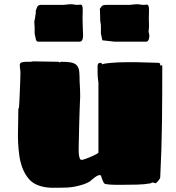

<svg xmlns="http://www.w3.org/2000/svg" viewBox="-20 -869 831 904"><path d="M474.6 -2.9Q469.2 -5.9 466.1 -12.9Q462.9 -20 460.4 -27.1Q458 -34.2 456.1 -39.6Q454.1 -44.9 451.2 -44.9Q445.3 -44.9 439 -41.7Q432.6 -38.6 426.3 -33.9Q419.9 -29.3 413.8 -23.9Q407.7 -18.6 402.3 -14.2Q388.2 -5.9 371.3 -0.5Q354.5 4.9 338.6 8.3Q322.8 11.7 310.3 12.9Q297.9 14.2 292.5 14.2Q275.4 14.2 258.5 14.9Q241.7 15.6 224.6 15.1Q207.5 14.6 190.9 12Q174.3 9.3 158.2 2.9Q131.3 -7.3 114 -28.6Q96.7 -49.8 86.2 -76.7Q75.7 -103.5 71.3 -134.3Q66.9 -165 65.4 -194.6Q64 -224.1 64.7 -250Q65.4 -275.9 65.4 -293.9Q65.4 -298.3 65.7 -307.9Q65.9 -317.4 65.9 -327.4Q65.9 -337.4 66.2 -345.5Q66.4 -353.5 66.4 -356L69.3 -362.8Q69.3 -362.8 70.1 -372.3Q70.8 -381.8 71.5 -397Q72.3 -412.1 73 -430.9Q73.7 -449.7 74.5 -467.8Q75.2 -485.8 75.7 -501.5Q76.2 -517.1 76.2 -525.9Q76.2 -535.6 74.7 -544.4Q73.2 -553.2 73.2 -563Q73.2 -572.8 82.8 -575.4Q92.3 -578.1 103.5 -578.1H118.2Q123 -578.1 127.2 -578.4Q131.3 -578.6 134.3 -580.1L256.3 -578.1Q256.3 -577.1 257.8 -576.2Q259.3 -575.2 260.3 -575.2L266.6 -578.1Q291.5 -578.1 308.3 -575.9Q325.2 -573.7 335.4 -566.7Q345.7 -559.6 350.1 -545.9Q354.5 -532.2 354.5 -508.8Q354.5 -485.4 356 -464.8Q357.4 -444.3 357.4 -420.9V-411.1Q356.4 -390.1 355.5 -365.7Q354.5 -341.3 353.8 -316.2Q353 -291 352.5 -267.3Q352.1 -243.7 351.6 -224.6Q351.1 -205.6 350.8 -192.6Q350.6 -179.7 350.6 -176.8Q350.6 -171.4 350.3 -161.4Q350.1 -151.4 351.3 -141.4Q352.5 -131.3 355.5 -123.8Q358.4 -116.2 364.3 -116.2Q369.1 -116.2 382.1 -120.8Q395 -125.5 408.7 -131.3Q422.4 -137.2 432.9 -142.8Q443.4 -148.4 443.4 -150.9V-480Q441.9 -490.2 441.2 -497.8Q440.4 -505.4 439.9 -512.5Q439.5 -519.5 439.5 -526.9Q439.5 -534.2 439.5 -543Q439.5 -547.9 439.2 -553.2Q439 -558.6 439.9 -563Q440.9 -567.4 443.8 -570.3Q446.8 -573.2 453.6 -573.2Q455.1 -573.2 457.8 -571.5Q460.4 -569.8 460.4 -566.9V-565.9Q465.8 -568.4 477.1 -570.1Q488.3 -571.8 502.4 -573Q516.6 -574.2 532.2 -575Q547.9 -575.7 562 -575.9Q576.2 -576.2 587.6 -576.2Q599.1 -576.2 604.5 -576.2H621.6L727.5 -573.2Q731.9 -571.3 733.2 -570.3Q734.4 -569.3 734.4 -566.9Q734.4 -565.4 733.9 -563.5Q733.4 -561.5 733.4 -560.1Q734.9 -560.1 737.3 -561Q739.7 -562 741.2 -562Q744.1 -562 744.1 -558.1Q744.1 -425.3 742.7 -295.7Q741.2 -166 734.4 -34.2Q734.4 -31.2 731.9 -27.1Q729.5 -22.9 726.1 -18.8Q722.7 -14.6 719 -11.2Q715.3 -7.8 713.4 -5.9Q711.9 -6.8 705.3 -8.3Q698.7 -9.8 696.3 -9.8Q695.3 -9.8 692.9 -7.8Q690.4 -5.9 689.5 -5.9Q659.2 -0.5 626.5 0.2Q593.8 1 563.5 1Q541.5 1 518.6 1Q495.6 1 474.6 -2.9ZM358.9 -847.2Q365.7 -847.2 367.7 -839.8Q369.6 -832.5 369.6 -821.8Q369.6 -813 369.1 -802.5Q368.7 -792 368.7 -783.2Q368.7 -780.8 368.9 -776.1Q369.1 -771.5 369.1 -765.9Q369.1 -760.3 369.4 -754.4Q369.6 -748.5 369.6 -744.1Q369.6 -732.9 370.4 -722.2Q371.1 -711.4 371.1 -700.2Q371.1 -690.4 367.9 -682.1Q364.7 -673.8 356 -672.9H156.7L149.9 -679.2L143.1 -710.9V-740.2Q143.1 -750 141.8 -759.5Q140.6 -769 144 -778.8L148.9 -810.1Q148.9 -811.5 148.4 -813.5Q147.9 -815.4 147.9 -816.9Q150.9 -825.7 153.1 -831.5Q155.3 -837.4 158.2 -840.6Q161.1 -843.8 165.3 -845Q169.4 -846.2 176.8 -846.2H280.8Q293.5 -847.7 301.5 -848.4Q309.6 -849.1 314.9 -849.1Q319.8 -849.1 322.8 -848.6Q325.7 -848.1 328.4 -847.7Q331.1 -847.2 334 -846.7Q336.9 -846.2 341.8 -846.2Q344.7 -846.2 348.1 -846.2Q351.6 -846.2 356 -847.2ZM670.9 -847.2Q677.7 -847.2 679.7 -839.8Q681.6 -832.5 681.6 -821.8Q681.6 -813 681.2 -802.5Q680.7 -792 680.7 -783.2Q680.7 -780.8 680.9 -776.1Q681.2 -771.5 681.2 -765.9Q681.2 -760.3 681.4 -754.4Q681.6 -748.5 681.6 -744.1Q681.6 -737.3 680.7 -732.2Q679.7 -727.1 679.7 -723.1Q679.7 -716.8 681.4 -712.2Q683.1 -707.5 683.1 -700.2Q683.1 -690.4 679.9 -682.1Q676.8 -673.8 668 -672.9H519L461.9 -679.2L455.1 -710.9V-740.2Q455.1 -747.6 454.8 -752.9Q454.6 -758.3 452.6 -766.1Q452.1 -768.1 451.9 -770.5Q451.7 -772.9 451.7 -778.6Q451.7 -784.2 451.4 -793.9Q451.2 -803.7 450.7 -819.8Q450.7 -821.3 450.2 -823.5Q449.7 -825.7 449.7 -827.1Q454.1 -833.5 457 -837.4Q460 -841.3 463.9 -843.3Q467.8 -845.2 473.4 -845.7Q479 -846.2 488.8 -846.2H592.8Q605.5 -847.7 613.5 -848.4Q621.6 -849.1 627 -849.1Q631.8 -849.1 634.8 -848.6Q637.7 -848.1 640.1 -847.7Q642.6 -847.2 645.8 -846.7Q648.9 -846.2 653.8 -846.2Q656.7 -846.2 660.2 -846.2Q663.6 -846.2 668 -847.2Z"/></svg>

Font: Sigmar One
Style: Regular
Weight: 400
Version: Version 1.000